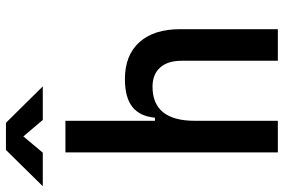

<svg xmlns="http://www.w3.org/2000/svg" viewBox="-214 -800 978 662"><g transform="rotate(-90 275.0 -469.0)"><path d="M80.6 0V-732.4H189.5V-423.8H200.2Q205.1 -476.1 237.5 -501.7Q270 -527.3 333.5 -527.3Q415.5 -527.3 460.4 -477.5Q505.4 -427.7 505.4 -336.9V0H396.5V-332Q396.5 -379.9 373 -406Q349.6 -432.1 307.1 -432.1Q189.5 -432.1 189.5 -286.1V0ZM-36.1 -810.5 88.9 -937.5H182.6L308.1 -810.5H192.4L135.7 -877.4L79.6 -810.5Z"/></g></svg>

Font: Caskaydia Cove Medium
Style: Regular
Weight: 500
Monospace: yes
Designer: Aaron Bell
Foundry: Saja Typeworks
Version: Version 4.300; ttfautohint (v1.8.3)